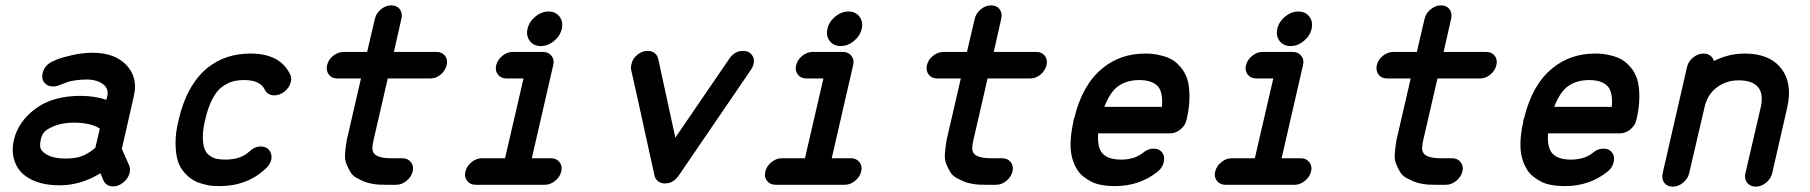

<svg xmlns="http://www.w3.org/2000/svg" viewBox="-20 -677 6760 717"><path d="M226 -85Q263 -85 287 -94.5Q311 -104 336 -125L353 -197Q317 -219 257 -219Q206 -219 171 -201Q153 -193 144.5 -183Q136 -173 132 -155Q128 -133 131.5 -123Q135 -113 148 -104Q174 -85 226 -85ZM32 -155Q48 -223 112.5 -271Q177 -319 280 -319Q335 -319 377 -304L381 -319Q386 -344 368 -360Q345 -380 303 -380Q269 -380 236 -372Q204 -360 204 -360Q191 -354 178 -354Q157 -354 145.5 -368.5Q134 -383 139 -403Q146 -433 175 -447Q183 -451 196.5 -456.5Q210 -462 249 -471Q288 -480 326 -480Q409 -480 452.5 -433.5Q496 -387 480 -319L435 -121L462 -60Q468 -47 464 -31Q459 -11 441 4Q423 19 403 19Q376 19 366 -4L355 -30Q282 15 203 15Q122 15 75 -20Q47 -40 34.5 -75.5Q22 -111 32 -155Z M746 -229Q737 -191 737.5 -163.5Q738 -136 744 -120.5Q750 -105 763.5 -95.5Q777 -86 791 -83.5Q805 -81 823 -81Q879 -81 912 -112Q931 -130 954 -130Q975 -130 986 -115.5Q997 -101 993 -80Q988 -62 973 -48Q903 18 800 18Q786 18 773 17Q760 16 739 10.5Q718 5 701.5 -4.5Q685 -14 668.5 -32.5Q652 -51 644 -76.5Q636 -102 635.5 -141.5Q635 -181 647 -229Q677 -359 754 -423Q821 -477 915 -477Q1026 -477 1063 -400Q1070 -387 1066 -371Q1061 -350 1043 -335.5Q1025 -321 1005 -321Q979 -321 969 -342Q952 -378 892 -378Q868 -378 849.5 -373Q831 -368 810.5 -353.5Q790 -339 773.5 -308Q757 -277 746 -229Z M1380 -607Q1385 -628 1403 -642.5Q1421 -657 1441 -657Q1462 -657 1473 -642.5Q1484 -628 1479 -607L1451 -483H1610Q1631 -483 1642 -468.5Q1653 -454 1648 -433.5Q1643 -413 1625.5 -398.5Q1608 -384 1587 -384H1428L1375 -154Q1366 -118 1376 -105Q1389 -86 1443 -86H1482Q1482 -86 1483 -86Q1503 -86 1514.5 -71.5Q1526 -57 1521 -36.5Q1516 -16 1498 -1.5Q1480 13 1460 13Q1459 13 1459 13H1420Q1407 13 1396 12.5Q1385 12 1368.5 9Q1352 6 1340 1Q1328 -4 1313 -12Q1298 -20 1290 -32.5Q1282 -45 1274.5 -62.5Q1267 -80 1268.5 -102.5Q1270 -125 1275 -154L1328 -384H1240Q1219 -384 1208 -398.5Q1197 -413 1201.5 -433.5Q1206 -454 1224 -468.5Q1242 -483 1263 -483H1351Z M1979 -615Q2002 -634 2028.5 -634Q2055 -634 2069.5 -615Q2084 -596 2078 -569.5Q2072 -543 2049 -524Q2026 -505 1999.5 -505Q1973 -505 1958.5 -524Q1944 -543 1950 -569.5Q1956 -596 1979 -615ZM1871 -384Q1851 -384 1839.5 -398.5Q1828 -413 1833 -433.5Q1838 -454 1856 -468.5Q1874 -483 1894 -483H2008Q2028 -483 2039.5 -468.5Q2051 -454 2046 -434L1966 -86H2038Q2058 -86 2069.5 -71.5Q2081 -57 2076 -36.5Q2071 -16 2053 -1.5Q2035 13 2015 13H1756Q1736 13 1724.5 -1.5Q1713 -16 1718 -36.5Q1723 -57 1741 -71.5Q1759 -86 1779 -86H1866L1935 -384Z M2755 -487Q2776 -487 2787.5 -472.5Q2799 -458 2794 -437Q2791 -426 2784 -416L2515 -22Q2495 8 2463 8Q2448 8 2437.5 0Q2427 -8 2424 -22Q2339 -410 2337 -416Q2335 -426 2338 -437Q2342 -458 2360 -472.5Q2378 -487 2399 -487Q2414 -487 2424.5 -479Q2435 -471 2438 -457L2502 -163L2703 -457Q2723 -487 2755 -487Z M3099 -615Q3122 -634 3148.5 -634Q3175 -634 3189.5 -615Q3204 -596 3198 -569.5Q3192 -543 3169 -524Q3146 -505 3119.5 -505Q3093 -505 3078.5 -524Q3064 -543 3070 -569.5Q3076 -596 3099 -615ZM2991 -384Q2971 -384 2959.5 -398.5Q2948 -413 2953 -433.5Q2958 -454 2976 -468.5Q2994 -483 3014 -483H3128Q3148 -483 3159.5 -468.5Q3171 -454 3166 -434L3086 -86H3158Q3178 -86 3189.5 -71.5Q3201 -57 3196 -36.5Q3191 -16 3173 -1.5Q3155 13 3135 13H2876Q2856 13 2844.5 -1.5Q2833 -16 2838 -36.5Q2843 -57 2861 -71.5Q2879 -86 2899 -86H2986L3055 -384Z M3620 -607Q3625 -628 3643 -642.5Q3661 -657 3681 -657Q3702 -657 3713 -642.5Q3724 -628 3719 -607L3691 -483H3850Q3871 -483 3882 -468.5Q3893 -454 3888 -433.5Q3883 -413 3865.5 -398.5Q3848 -384 3827 -384H3668L3615 -154Q3606 -118 3616 -105Q3629 -86 3683 -86H3722Q3722 -86 3723 -86Q3743 -86 3754.5 -71.5Q3766 -57 3761 -36.5Q3756 -16 3738 -1.5Q3720 13 3700 13Q3699 13 3699 13H3660Q3647 13 3636 12.5Q3625 12 3608.5 9Q3592 6 3580 1Q3568 -4 3553 -12Q3538 -20 3530 -32.5Q3522 -45 3514.5 -62.5Q3507 -80 3508.5 -102.5Q3510 -125 3515 -154L3568 -384H3480Q3459 -384 3448 -398.5Q3437 -413 3441.5 -433.5Q3446 -454 3464 -468.5Q3482 -483 3503 -483H3591Z M4319 -278Q4324 -335 4302 -356.5Q4280 -378 4235 -378Q4189 -378 4157.5 -356.5Q4126 -335 4104 -278ZM4081 -179Q4077 -124 4098.5 -102.5Q4120 -81 4166 -81Q4218 -81 4249 -107Q4267 -122 4288 -122Q4309 -122 4320 -107.5Q4331 -93 4326 -72Q4322 -51 4303 -36Q4236 18 4143 18Q4130 18 4117.5 17Q4105 16 4087.5 12.5Q4070 9 4055.5 1.5Q4041 -6 4026 -17.5Q4011 -29 4000.5 -47Q3990 -65 3983.5 -88.5Q3977 -112 3978 -146Q3979 -180 3988 -220Q3988 -224 3989 -228.5Q3990 -233 3992 -237Q4022 -361 4097 -422Q4164 -477 4257 -477Q4257 -477 4258 -477Q4273 -477 4286.5 -475.5Q4300 -474 4321 -468.5Q4342 -463 4358 -453.5Q4374 -444 4390 -425Q4406 -406 4414 -380.5Q4422 -355 4422 -316Q4422 -277 4411 -229Q4406 -208 4388 -193.5Q4370 -179 4349 -179Z M4779 -615Q4802 -634 4828.5 -634Q4855 -634 4869.5 -615Q4884 -596 4878 -569.5Q4872 -543 4849 -524Q4826 -505 4799.5 -505Q4773 -505 4758.5 -524Q4744 -543 4750 -569.5Q4756 -596 4779 -615ZM4671 -384Q4651 -384 4639.5 -398.5Q4628 -413 4633 -433.5Q4638 -454 4656 -468.5Q4674 -483 4694 -483H4808Q4828 -483 4839.5 -468.5Q4851 -454 4846 -434L4766 -86H4838Q4858 -86 4869.5 -71.5Q4881 -57 4876 -36.5Q4871 -16 4853 -1.5Q4835 13 4815 13H4556Q4536 13 4524.5 -1.5Q4513 -16 4518 -36.5Q4523 -57 4541 -71.5Q4559 -86 4579 -86H4666L4735 -384Z M5300 -607Q5305 -628 5323 -642.5Q5341 -657 5361 -657Q5382 -657 5393 -642.5Q5404 -628 5399 -607L5371 -483H5530Q5551 -483 5562 -468.5Q5573 -454 5568 -433.5Q5563 -413 5545.5 -398.5Q5528 -384 5507 -384H5348L5295 -154Q5286 -118 5296 -105Q5309 -86 5363 -86H5402Q5402 -86 5403 -86Q5423 -86 5434.5 -71.5Q5446 -57 5441 -36.5Q5436 -16 5418 -1.5Q5400 13 5380 13Q5379 13 5379 13H5340Q5327 13 5316 12.5Q5305 12 5288.5 9Q5272 6 5260 1Q5248 -4 5233 -12Q5218 -20 5210 -32.5Q5202 -45 5194.5 -62.5Q5187 -80 5188.5 -102.5Q5190 -125 5195 -154L5248 -384H5160Q5139 -384 5128 -398.5Q5117 -413 5121.5 -433.5Q5126 -454 5144 -468.5Q5162 -483 5183 -483H5271Z M5999 -278Q6004 -335 5982 -356.5Q5960 -378 5915 -378Q5869 -378 5837.5 -356.5Q5806 -335 5784 -278ZM5761 -179Q5757 -124 5778.5 -102.5Q5800 -81 5846 -81Q5898 -81 5929 -107Q5947 -122 5968 -122Q5989 -122 6000 -107.5Q6011 -93 6006 -72Q6002 -51 5983 -36Q5916 18 5823 18Q5810 18 5797.5 17Q5785 16 5767.5 12.5Q5750 9 5735.5 1.5Q5721 -6 5706 -17.5Q5691 -29 5680.5 -47Q5670 -65 5663.5 -88.5Q5657 -112 5658 -146Q5659 -180 5668 -220Q5668 -224 5669 -228.5Q5670 -233 5672 -237Q5702 -361 5777 -422Q5844 -477 5937 -477Q5937 -477 5938 -477Q5953 -477 5966.5 -475.5Q5980 -474 6001 -468.5Q6022 -463 6038 -453.5Q6054 -444 6070 -425Q6086 -406 6094 -380.5Q6102 -355 6102 -316Q6102 -277 6091 -229Q6086 -208 6068 -193.5Q6050 -179 6029 -179Z M6280 -427Q6285 -448 6303 -462.5Q6321 -477 6342 -477Q6356 -477 6366.5 -469.5Q6377 -462 6380 -449Q6435 -477 6496 -477Q6588 -477 6631.5 -421.5Q6675 -366 6654 -275L6598 -30Q6593 -9 6575 5.5Q6557 20 6536.5 20Q6516 20 6504.5 5.5Q6493 -9 6498 -30L6555 -275Q6567 -327 6544 -353Q6522 -377 6473 -377Q6426 -377 6392 -351Q6356 -325 6345 -275L6288 -30Q6283 -9 6265 5.5Q6247 20 6226.5 20Q6206 20 6195 5.5Q6184 -9 6189 -30Z"/></svg>

Font: Brass Mono
Style: Bold Italic
Weight: 700
Italic angle: -13°
Monospace: yes
Version: Version 1.000; ttfautohint (v1.8.3) -l 8 -r 50 -G 200 -x 14 